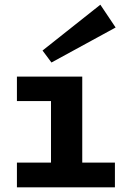

<svg xmlns="http://www.w3.org/2000/svg" viewBox="-20 -797 537 817"><path d="M197 -33V-471H330V-33ZM52 0V-105H469V0ZM52 -367V-471H294V-367ZM199 -531 161 -582 407 -777 472 -680Z"/></svg>

Font: BioRhyme SemiExpanded
Style: Bold
Weight: 700
Width: 6
Designer: Aoife Mooney
Foundry: Aoife Mooney Type
Version: Version 1.600;gftools[0.9.33]